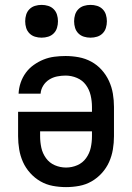

<svg xmlns="http://www.w3.org/2000/svg" viewBox="-20 -757 540 785"><path d="M250 8Q223 8 196 3Q169 -2 145.5 -15.5Q122 -29 103.5 -49.5Q85 -70 74 -94.5Q63 -119 58.5 -146Q54 -173 54 -200V-300H356V-320Q356 -344 350.5 -367.5Q345 -391 331 -410Q317 -429 294.5 -438.5Q272 -448 248 -448Q231 -448 213.5 -444.5Q196 -441 181 -431.5Q166 -422 156.5 -406.5Q147 -391 146 -374H56Q57 -397 64.5 -419Q72 -441 85.5 -459.5Q99 -478 118 -491.5Q137 -505 158 -513.5Q179 -522 202 -525Q225 -528 248 -528Q275 -528 302 -523Q329 -518 353 -505Q377 -492 395.5 -471.5Q414 -451 425.5 -426Q437 -401 441.5 -374Q446 -347 446 -320V-200Q446 -173 441.5 -146Q437 -119 426 -94.5Q415 -70 396.5 -49.5Q378 -29 354.5 -15.5Q331 -2 304 3Q277 8 250 8ZM250 -72Q274 -72 296 -81.5Q318 -91 332 -110.5Q346 -130 351 -153Q356 -176 356 -200V-220H144V-200Q144 -176 149 -153Q154 -130 168 -110.5Q182 -91 204 -81.5Q226 -72 250 -72ZM350 -603Q336 -603 323 -607Q310 -611 300.5 -620.5Q291 -630 287 -643Q283 -656 283 -670Q283 -684 287 -697Q291 -710 300.5 -719.5Q310 -729 323 -733Q336 -737 350 -737Q364 -737 377 -733Q390 -729 399.5 -719.5Q409 -710 413 -697Q417 -684 417 -670Q417 -656 413 -643Q409 -630 399.5 -620.5Q390 -611 377 -607Q364 -603 350 -603ZM150 -603Q136 -603 123 -607Q110 -611 100.5 -620.5Q91 -630 87 -643Q83 -656 83 -670Q83 -684 87 -697Q91 -710 100.5 -719.5Q110 -729 123 -733Q136 -737 150 -737Q164 -737 177 -733Q190 -729 199.5 -719.5Q209 -710 213 -697Q217 -684 217 -670Q217 -656 213 -643Q209 -630 199.5 -620.5Q190 -611 177 -607Q164 -603 150 -603Z"/></svg>

Font: Iosevka SS18 Medium
Style: Regular
Weight: 500
Monospace: yes
Designer: Belleve Invis
Foundry: Belleve Invis
Version: Version 25.1.1; ttfautohint (v1.8.4)